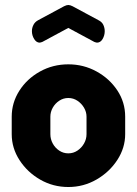

<svg xmlns="http://www.w3.org/2000/svg" viewBox="-20 -740 549 770"><path d="M254 10Q193 10 141.5 -19.5Q90 -49 58.5 -97.5Q27 -146 27 -202V-272Q27 -328 57.5 -376Q88 -424 140 -453Q192 -482 254 -482Q315 -482 367 -453.5Q419 -425 450.5 -377.5Q482 -330 482 -272V-202Q482 -147 450.5 -98.5Q419 -50 367 -20Q315 10 254 10ZM254 -125Q274 -125 290.5 -136Q307 -147 317 -164.5Q327 -182 327 -202V-272Q327 -291 317 -308Q307 -325 290.5 -336Q274 -347 254 -347Q234 -347 217.5 -336Q201 -325 191.5 -308Q182 -291 182 -272V-202Q182 -182 191.5 -164.5Q201 -147 217.5 -136Q234 -125 254 -125ZM139 -569Q126 -569 117 -583.5Q108 -598 108 -615Q108 -628 114 -640Q120 -652 133 -659L237 -715Q247 -720 254 -720Q261 -720 271 -715L375 -659Q389 -652 394.5 -640Q400 -628 400 -615Q400 -598 391.5 -583.5Q383 -569 369 -569Q367 -569 364 -570Q361 -571 358 -572L254 -628L150 -572Q147 -571 144 -570Q141 -569 139 -569Z"/></svg>

Font: Dosis ExtraBold
Style: Regular
Weight: 800
Designer: EdgarTolentino, PabloImpallari, IginoMarini
Foundry: EdgarTolentino, PabloImpallari, IginoMarini
Version: Version 3.001; ttfautohint (v1.8.2)